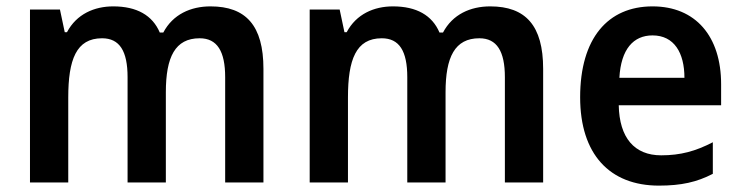

<svg xmlns="http://www.w3.org/2000/svg" viewBox="-20 -572 2323 602"><path d="M640 -552C578 -552 522 -527 492 -470H481C458 -524 409 -552 335 -552C276 -552 220 -528 190 -471H183L168 -542H74V0H194V-266C194 -385 219 -452 300 -452C355 -452 380 -412 380 -330V0H500V-283C500 -393 529 -452 606 -452C661 -452 686 -411 686 -330V0H806V-356C806 -492 751 -552 640 -552Z M1517 -552C1455 -552 1399 -527 1369 -470H1358C1335 -524 1286 -552 1212 -552C1153 -552 1097 -528 1067 -471H1060L1045 -542H951V0H1071V-266C1071 -385 1096 -452 1177 -452C1232 -452 1257 -412 1257 -330V0H1377V-283C1377 -393 1406 -452 1483 -452C1538 -452 1563 -411 1563 -330V0H1683V-356C1683 -492 1628 -552 1517 -552Z M2026 -552C1886 -552 1799 -452 1799 -267C1799 -89 1891 10 2046 10C2116 10 2165 -1 2215 -27V-126C2161 -98 2114 -85 2053 -85C1969 -85 1922 -140 1920 -242H2241V-308C2241 -458 2161 -552 2026 -552ZM2026 -461C2094 -461 2126 -406 2126 -328H1922C1927 -418 1966 -461 2026 -461Z"/></svg>

Font: Noto Sans Gujarati UI SemiCondensed SemiBold
Style: Regular
Weight: 600
Width: 4
Designer: Jelle Bosma - Monotype Design Team, Universal Thirst
Foundry: Monotype Imaging Inc.
Version: Version 2.106